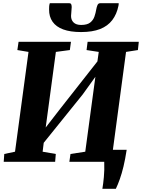

<svg xmlns="http://www.w3.org/2000/svg" viewBox="-20 -1002 880 1189"><path d="M614 167Q616.5 151 619 133Q621.5 115 623.2 94.5Q625 74 625.8 50.5Q626.5 27 625.5 0L593.5 -74.5H764.5Q755.5 -16 744.8 28.8Q734 73.5 722 107.2Q710 141 697.5 167ZM3 0 6.5 -48.5 73 -62.5 156.5 -680.5 87.5 -692 95 -743H419.5L412.5 -692L326 -680.5L254 -146L222 -159.5L352.5 -328L624 -673.5L574 -555.5L591.5 -680.5L516 -692L522.5 -743H839.5L834 -692L760.5 -680.5L677.5 -62.5L751 -48.5L745.5 0H409.5L416.5 -48.5L508 -62.5L579 -588L608.5 -579L492 -417L207.5 -64L253.5 -140L244 -62.5L325.5 -48.5L321.5 0ZM409 -982Q418.5 -982 421.2 -975Q424 -968 424 -958Q424 -947 422 -930.2Q420 -913.5 420 -903Q420 -878 435.8 -862.8Q451.5 -847.5 482.5 -847.5Q520 -847.5 538.8 -862.5Q557.5 -877.5 565 -899.8Q572.5 -922 576 -943.5Q578.5 -958 583.5 -970Q588.5 -982 600 -982H715Q715 -978 714.8 -974Q714.5 -970 713.5 -966Q703 -914 675.2 -877.5Q647.5 -841 600 -822.2Q552.5 -803.5 482 -803.5Q415.5 -803.5 371.5 -819.8Q327.5 -836 305.5 -867.5Q283.5 -899 284 -943.5Q284 -952.5 284.5 -962.2Q285 -972 288.5 -982Z"/></svg>

Font: Merriweather 28pt Black
Style: Italic
Weight: 900
Italic angle: -7.8°
Version: Version 2.101